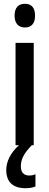

<svg xmlns="http://www.w3.org/2000/svg" viewBox="-20 -766 261 1013"><path d="M112 -746C75 -746 57 -724 57 -683C57 -643 77 -621 112 -621C146 -621 165 -643 165 -683C165 -723 148 -746 112 -746ZM90 113C90 76 104 45 148 0H158V-540H62V0H80C36 40 13 86 13 131C13 193 47 227 115 227C137 227 155 223 167 218V153C159 157 150 160 134 160C106 160 90 143 90 113Z"/></svg>

Font: Noto Sans Khmer ExtraCondensed Medium
Style: Regular
Weight: 500
Width: 2
Designer: Danh Hong and the Monotype Design Team
Foundry: Monotype Imaging Inc.
Version: Version 2.004